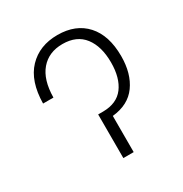

<svg xmlns="http://www.w3.org/2000/svg" viewBox="-135 -657 724 761"><g transform="rotate(-30 227.0 -276.5)"><path d="M46.4 -346.2Q47.9 -447.8 98.1 -500.5Q148.4 -553.2 231 -553.2Q314.5 -553.2 361.6 -501.2Q408.7 -449.2 408.7 -354.5Q408.7 -274.9 372.1 -223.9Q335.4 -172.9 261.2 -165.5V0H213.9V-199.7H236.8Q299.8 -200.2 330.6 -241.2Q361.3 -282.2 361.3 -353Q361.3 -426.3 328.4 -469.2Q295.4 -512.2 230.5 -512.2Q167.5 -512.2 131.1 -469.7Q94.7 -427.2 93.8 -346.2Z"/></g></svg>

Font: Inter Display ExtraLight
Style: Regular
Weight: 200
Designer: Rasmus Andersson
Foundry: rsms
Version: Version 4.000;git-a52131595